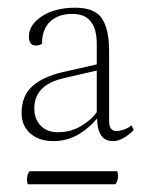

<svg xmlns="http://www.w3.org/2000/svg" viewBox="-20 -757 379 498"><path d="M118 -391Q81 -391 58.5 -411Q36 -431 36 -464Q36 -508 63.5 -533Q91 -558 143 -570L231 -590V-643Q231 -721 168 -721Q131 -721 110 -701Q89 -681 89 -644Q84 -639 73 -639Q55 -639 55 -662Q55 -693 89 -715Q123 -737 175 -737Q226 -737 244.5 -709Q263 -681 263 -625V-443Q263 -417 282 -417Q290 -417 301.5 -421Q313 -425 321 -432L327 -420Q317 -409 302 -400Q287 -391 273 -391Q252 -391 242 -406.5Q232 -422 232 -448H230Q214 -427 184.5 -409Q155 -391 118 -391ZM130 -414Q162 -414 188.5 -429Q215 -444 231 -466V-574L144 -554Q69 -536 69 -476Q69 -448 85.5 -431Q102 -414 130 -414ZM279 -279H52Q50 -285 50 -291Q50 -306 57 -313H284Q286 -309 286 -301Q286 -286 279 -279Z"/></svg>

Font: Petrona Thin
Style: Regular
Weight: 100
Designer: Ringo R. Seeber
Foundry: Ringo R. Seeber
Version: Version 2.001; ttfautohint (v1.8.3)